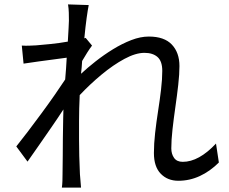

<svg xmlns="http://www.w3.org/2000/svg" viewBox="-20 -814 1040 872"><path d="M293 -720Q293 -737 292.5 -756Q292 -775 289 -794L383 -791Q379 -772 373.5 -732.5Q368 -693 363 -640Q365 -641 366.5 -641Q368 -641 369 -642L398 -607Q388 -594 376 -575Q364 -556 353 -537Q352 -523 351 -508.5Q350 -494 348 -479Q377 -506 414.5 -535.5Q452 -565 493.5 -590.5Q535 -616 576.5 -632Q618 -648 656 -648Q726 -648 760.5 -611.5Q795 -575 795 -514Q795 -477 789.5 -428.5Q784 -380 776.5 -328Q769 -276 763.5 -227Q758 -178 758 -140Q758 -115 770.5 -97Q783 -79 810 -79Q883 -79 961 -162L974 -76Q934 -36 887.5 -14.5Q841 7 790 7Q741 7 710 -25Q679 -57 679 -119Q679 -161 684.5 -210Q690 -259 698 -310Q706 -361 711.5 -408Q717 -455 717 -492Q717 -536 695.5 -555Q674 -574 636 -574Q596 -574 545 -546.5Q494 -519 441 -475Q388 -431 342 -382Q339 -319 339 -264Q339 -219 339 -181Q339 -143 340 -105.5Q341 -68 343 -23Q344 -10 345.5 7Q347 24 348 38H261Q263 24 263.5 7.5Q264 -9 264 -21Q265 -69 265 -106.5Q265 -144 265.5 -183.5Q266 -223 267 -277Q267 -285 267.5 -295Q268 -305 268 -317Q244 -280 215 -238Q186 -196 157.5 -155Q129 -114 105 -80L54 -149Q75 -175 105 -214.5Q135 -254 167.5 -298Q200 -342 228.5 -383Q257 -424 276 -453Q278 -478 280 -503Q282 -528 283 -552Q261 -549 227 -544.5Q193 -540 156 -535Q119 -530 87 -525L79 -607Q96 -606 111 -606.5Q126 -607 144 -608Q169 -610 209 -614Q249 -618 288 -625Q290 -660 291.5 -686Q293 -712 293 -720Z"/></svg>

Font: Source Han Sans SC
Style: Regular
Weight: 400
Designer: Ryoko NISHIZUKA 西塚涼子 (kana, bopomofo & ideographs); Paul D. Hunt (Latin, Greek & Cyrillic); Sandoll Communications 산돌커뮤니
Foundry: Adobe
Version: Version 2.002;hotconv 1.0.116;makeotfexe 2.5.65601; ttfautoh